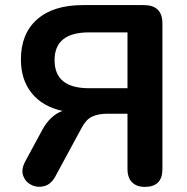

<svg xmlns="http://www.w3.org/2000/svg" viewBox="-20 -725 732 753"><path d="M329 -379H480V-598H329Q194 -598 194 -489Q194 -379 329 -379ZM548 8Q516 8 498 -10Q480 -28 480 -62V-279H401Q366 -279 342 -268Q318 -257 301 -225L197 -33Q180 -2 153.5 5Q127 12 103.5 0.5Q80 -11 71 -35.5Q62 -60 79 -92L145 -214Q176 -272 225 -290Q147 -307 104.5 -359.5Q62 -412 62 -492Q62 -593 125.5 -649Q189 -705 305 -705H544Q617 -705 617 -633V-62Q617 8 548 8Z"/></svg>

Font: Chiron GoRound TC SB
Style: Regular
Weight: 500
Designer: Ryoko NISHIZUKA 西塚涼子 (kana, bopomofo & ideographs); Paul D. Hunt (Latin, Greek & Cyrillic); Sandoll Communications 산돌커뮤니
Foundry: Adobe
Version: Version 1.000;hotconv 1.1.1;makeotfexe 2.6.0